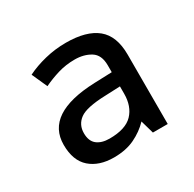

<svg xmlns="http://www.w3.org/2000/svg" viewBox="-88 -816 533 527"><g transform="rotate(-30 178.5 -552.5)"><path d="M177 -722Q242 -722 275 -695Q308 -668 308 -609V-389H261L249 -431Q229 -410 201 -396.5Q173 -383 135 -383Q88 -383 60 -407.5Q32 -432 32 -482Q32 -581 190 -587L246 -589V-611Q246 -644 225 -657Q204 -670 175 -670Q147 -670 122 -662.5Q97 -655 74 -644L52 -693Q78 -706 110.5 -714Q143 -722 177 -722ZM198 -542Q138 -540 117 -524.5Q96 -509 96 -482Q96 -457 110.5 -445.5Q125 -434 150 -434Q201 -434 223.5 -457.5Q246 -481 246 -521V-544Z"/></g></svg>

Font: Noto Sans Old Hungarian
Style: Regular
Weight: 400
Designer: Monotype Design Team
Foundry: Monotype Imaging Inc.
Version: Version 2.005; ttfautohint (v1.8.4.7-5d5b)